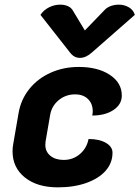

<svg xmlns="http://www.w3.org/2000/svg" viewBox="-20 -797 600 826"><path d="M34 -146Q34 -162 37 -178L60 -311Q70 -369 106 -414Q142 -459 197.5 -484Q253 -509 319 -509Q401 -509 452.5 -475Q504 -441 504 -386Q504 -348 468.5 -324Q433 -300 377 -300Q379 -312 379 -318Q379 -351 358.5 -371Q338 -391 303 -391Q263 -391 233 -366.5Q203 -342 196 -304L176 -188Q175 -183 175 -174Q175 -145 196.5 -127Q218 -109 254 -109Q294 -109 323.5 -134Q353 -159 361 -199Q407 -199 435.5 -182.5Q464 -166 464 -140Q464 -96 434.5 -62.5Q405 -29 351.5 -10Q298 9 229 9Q140 9 87 -33.5Q34 -76 34 -146ZM430 -754Q440 -765 456.5 -771Q473 -777 491 -777Q515 -777 534.5 -765.5Q554 -754 560 -733L374 -570Q349 -548 324 -548Q299 -548 282 -570L154 -733Q168 -754 191 -765.5Q214 -777 239 -777Q257 -777 271 -771Q285 -765 292 -754L345 -666Z"/></svg>

Font: K2D ExtraBold
Style: Italic
Weight: 800
Italic angle: -10°
Designer: Katatrad Aksorn Co.,Ltd.
Foundry: Cadson Demak Co.,Ltd.
Version: Version 1.000; ttfautohint (v1.6)